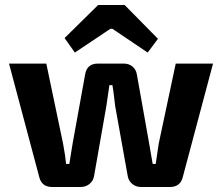

<svg xmlns="http://www.w3.org/2000/svg" viewBox="-20 -747 887 767"><path d="M611 -592 570 -537 429 -632H421L279 -537L238 -595L372 -727H478ZM831 -493 710 -39Q700 0 659 0H543Q523 0 508 -12.5Q493 -25 490 -45L440 -324Q439 -333 435.5 -362Q432 -391 429 -407H417L405 -324L356 -45Q353 -25 338 -12.5Q323 0 302 0H188Q147 0 137 -39L16 -493H165L232 -173Q242 -119 244 -92H257Q259 -106 263.5 -133Q268 -160 270 -173L320 -449Q327 -493 371 -493H475Q495 -493 509.5 -481Q524 -469 527 -448L576 -173Q578 -159 583 -132Q588 -105 590 -92H602L614 -173L682 -493Z"/></svg>

Font: Exo 2.0
Style: Bold
Weight: 700
Designer: Natanael Gama
Version: Version 1.001;PS 001.001;hotconv 1.0.70;makeotf.lib2.5.58329